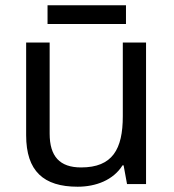

<svg xmlns="http://www.w3.org/2000/svg" viewBox="-20 -697 658 727"><path d="M457 -677H160V-606H457ZM533 -536H445V-257C445 -132 406 -63 287 -63C206 -63 168 -105 168 -191V-536H79V-185C79 -49 145 10 274 10C343 10 409 -15 444 -71H448L461 0H533Z"/></svg>

Font: Noto Sans Mahajani
Style: Regular
Weight: 400
Designer: Monotype Design Team
Foundry: Monotype Imaging Inc.
Version: Version 2.003